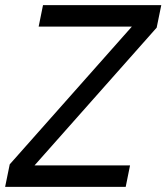

<svg xmlns="http://www.w3.org/2000/svg" viewBox="-51 -730 650 750"><path d="M-31 0 -13 -88 464 -626H100L117 -710H579L561 -622L84 -84H457L440 0Z"/></svg>

Font: Geist Regular
Style: Italic
Weight: 400
Italic angle: -12°
Designer: Basement.studio, Andrés Briganti, Mateo Zaragoza
Foundry: Basement.studio, Vercel, Andrés Briganti, Guido Ferreyra, Mateo Zaragoza
Version: Version 1.500; ttfautohint (v1.8.4.7-5d5b)